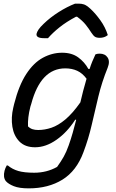

<svg xmlns="http://www.w3.org/2000/svg" viewBox="-20 -833 640 1056"><path d="M322 -543Q375 -543 410 -517.5Q445 -492 466 -454H473Q479 -474 487.5 -494.5Q496 -515 505 -534Q510 -536 515.5 -537Q521 -538 528 -538Q558 -538 572 -516.5Q586 -495 572 -460Q540 -381 521 -302Q502 -223 484.5 -146.5Q467 -70 439 4Q401 107 323.5 155Q246 203 138 203Q86 203 56 191Q26 179 12 163Q-4 142 5 106Q9 91 17 77H23Q48 98 81 107.5Q114 117 168 117Q237 117 294 85Q315 56 330 29.5Q345 3 358 -34Q370 -68 380 -103Q390 -138 399 -174L394 -175Q350 -106 291 -64.5Q232 -23 173 -23Q118 -23 87 -54.5Q56 -86 48 -136Q40 -186 53 -241L58 -262Q84 -364 124.5 -426Q165 -488 216 -515.5Q267 -543 322 -543ZM134 -138Q145 -127 158.5 -122.5Q172 -118 190 -118Q226 -118 263 -130.5Q300 -143 339.5 -176Q379 -209 422 -270Q429 -301 437.5 -333.5Q446 -366 456 -400Q434 -430 405 -443.5Q376 -457 339 -457Q204 -457 152 -262L147 -246Q139 -214 136 -188Q133 -162 134 -138ZM393 -813H413Q429 -813 442.5 -808.5Q456 -804 478 -784Q505 -759 532 -721.5Q559 -684 573 -640Q563 -632 552 -628.5Q541 -625 529 -625Q511 -625 502 -631Q493 -637 482 -654Q469 -675 451.5 -697Q434 -719 404 -741H398Q345 -713 307 -682.5Q269 -652 244 -623H223Q177 -623 181 -647Q183 -657 192 -670.5Q201 -684 220 -702Q256 -737 302.5 -766.5Q349 -796 393 -813Z"/></svg>

Font: Recursive Mn Csl St
Style: Italic
Weight: 400
Italic angle: -15°
Monospace: yes
Version: Version 1.079;hotconv 1.0.112;makeotfexe 2.5.65598; ttfautoh